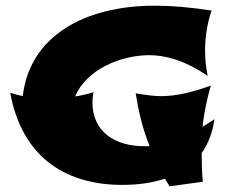

<svg xmlns="http://www.w3.org/2000/svg" viewBox="-20 -612 810 675"><path d="M734 -193 692 -166C697 -213 707 -261 721 -311C657 -288 601 -274 546 -274C522 -274 491 -278 457 -284C468 -216 482 -158 506 -98H487C385 -98 305 -148 305 -252C305 -261 306 -274 309 -288C287 -281 265 -276 244 -273C283 -366 402 -418 505 -418C558 -418 627 -402 710 -345C703 -382 701 -409 701 -433C701 -481 708 -529 724 -575C645 -587 581 -592 524 -592C276 -592 84 -484 60 -274C46 -277 31 -281 16 -286C55 -70 199 38 410 38C456 38 510 33 560 16L576 43L693 27C690 0 689 -42 689 -74C711 -105 727 -144 734 -193Z"/></svg>

Font: Shojumaru
Style: Regular
Weight: 400
Designer: Astigmatic (AOETI)
Foundry: Astigmatic (AOETI)
Version: Version 1.000